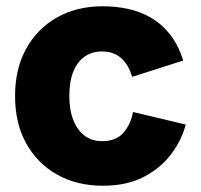

<svg xmlns="http://www.w3.org/2000/svg" viewBox="-20 -585 641 612"><path d="M308 7Q225 7 162 -28.5Q99 -64 63.5 -128Q28 -192 28 -279Q28 -365 63 -429Q98 -493 161 -529Q224 -565 308 -565Q348 -565 386.5 -557Q425 -549 459.5 -529.5Q494 -510 521 -476.5Q548 -443 564 -392L401 -340Q390 -379 366 -400Q342 -421 305 -421Q274 -421 250.5 -405Q227 -389 214 -357.5Q201 -326 201 -279Q201 -234 214 -201.5Q227 -169 250.5 -152Q274 -135 305 -135Q350 -135 373.5 -162Q397 -189 404 -228L572 -188Q559 -138 525.5 -93.5Q492 -49 438 -21Q384 7 308 7Z"/></svg>

Font: Parkinsans Light
Style: Bold
Weight: 700
Version: Version 1.000